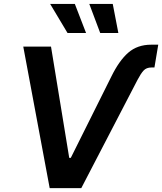

<svg xmlns="http://www.w3.org/2000/svg" viewBox="-20 -967 833 987"><path d="M551.8 -572.3Q592.3 -655.3 639.4 -696.3Q686.5 -737.3 757.3 -737.3H793.5L773.9 -620.1H758.8Q732.4 -620.1 718 -604.2Q703.6 -588.4 687 -556.6L397.9 0H235.4L99.6 -727.5H242.2L335.9 -155.3H343.8ZM327.1 -797.4 237.8 -946.8H364.7L422.4 -797.4ZM495.1 -797.4 439 -946.8H559.6L588.4 -797.4Z"/></svg>

Font: Inter Semi Bold
Style: Italic
Weight: 600
Italic angle: -9.39999°
Designer: Rasmus Andersson
Foundry: rsms
Version: Version 4.000;git-3c8e0fc